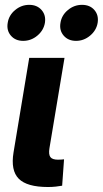

<svg xmlns="http://www.w3.org/2000/svg" viewBox="-20 -767 422 789"><path d="M177.2 1.5Q90.8 1.5 57.1 -32.5Q23.4 -66.4 35.6 -140.6L100.1 -529.3H245.1L183.1 -157.2Q179.2 -132.3 187 -121.6Q194.8 -110.8 218.3 -110.8Q226.1 -110.8 232.2 -111.3Q238.3 -111.8 243.2 -112.3L235.4 -3.9Q224.6 -2 209.5 -0.2Q194.3 1.5 177.2 1.5ZM292.5 -599.1Q260.3 -599.1 241.7 -620.6Q223.1 -642.1 228.5 -673.3Q233.4 -704.6 259 -725.8Q284.7 -747.1 316.9 -747.1Q349.6 -747.1 367.9 -725.8Q386.2 -704.6 381.3 -673.3Q376 -642.1 350.3 -620.6Q324.7 -599.1 292.5 -599.1ZM75.2 -599.1Q43 -599.1 24.7 -620.6Q6.3 -642.1 11.7 -673.3Q16.6 -704.6 42.2 -725.8Q67.9 -747.1 100.1 -747.1Q132.3 -747.1 150.9 -725.8Q169.4 -704.6 164.6 -673.3Q159.2 -642.1 133.5 -620.6Q107.9 -599.1 75.2 -599.1Z"/></svg>

Font: Inter 24pt
Style: Bold Italic
Weight: 700
Italic angle: -9.3988°
Version: Version 4.001;git-66647c0bb